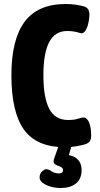

<svg xmlns="http://www.w3.org/2000/svg" viewBox="-20 -728 499 960"><path d="M304 8Q163 8 100 -79.5Q37 -167 37 -352Q37 -530 103 -619Q169 -708 309 -708Q336 -708 359 -704.5Q382 -701 396 -697Q416 -692 422 -679Q428 -666 427 -650Q426 -627 420 -605Q414 -583 404 -570.5Q394 -558 380 -563Q368 -567 352 -570Q336 -573 316 -573Q255 -573 226 -517.5Q197 -462 197 -351Q197 -241 226 -184.5Q255 -128 321 -128Q343 -128 357 -131Q371 -134 387 -139Q404 -144 414.5 -133Q425 -122 430.5 -100Q436 -78 436 -49Q436 -36 431 -25Q426 -14 407 -7Q392 -2 364 3Q336 8 304 8ZM284 212Q255 212 231 204.5Q207 197 192.5 185.5Q178 174 178 160Q178 140 190.5 129Q203 118 210 118Q223 118 238 128.5Q253 139 275 139Q283 139 289 135.5Q295 132 295 123Q295 114 288 109Q281 104 271.5 101Q262 98 255 93Q248 88 248 79Q248 74 251 64.5Q254 55 260.5 37Q267 19 277 -10H341L320 63L294 46H303Q327 46 346 54Q365 62 376.5 79Q388 96 388 122Q388 167 359.5 189.5Q331 212 284 212Z"/></svg>

Font: Asap Condensed VF Beta
Style: Regular
Weight: 400
Designer: Pablo Cosgaya
Foundry: Omnibus-Type
Version: Version 1.008